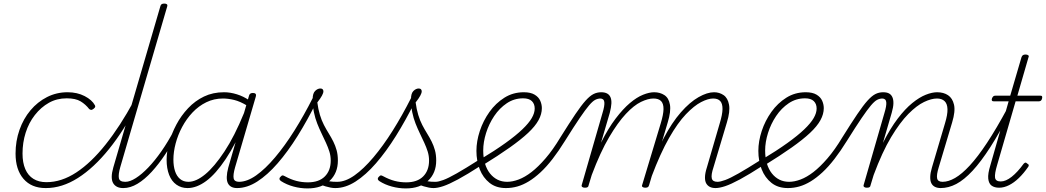

<svg xmlns="http://www.w3.org/2000/svg" viewBox="-20 -1035 5850 1074"><path d="M235 17Q156 17 111.5 -34.5Q67 -86 67 -176Q67 -246 89 -308.5Q111 -371 150.5 -418Q190 -465 243 -492Q296 -519 358 -519Q412 -519 453.5 -497.5Q495 -476 511 -446Q513 -442 512.5 -437.5Q512 -433 503 -426Q494 -419 488.5 -420.5Q483 -422 479 -425Q459 -451 431 -468Q403 -485 353 -485Q298 -485 253.5 -460Q209 -435 175 -391.5Q141 -348 123.5 -292.5Q106 -237 106 -176Q106 -125 121.5 -89Q137 -53 167 -34.5Q197 -16 239 -16Q248 -16 252 -11Q256 -6 256 0.5Q256 7 250 12Q244 17 235 17Z M237 17Q228 17 223.5 12Q219 7 219 0.5Q219 -6 224.5 -11Q230 -16 240 -16Q324 -16 407 -70.5Q490 -125 571 -227Q652 -329 728 -469Q732 -476 739 -475.5Q746 -475 751 -469Q756 -463 750 -454Q675 -307 590 -201.5Q505 -96 416 -39.5Q327 17 237 17Z M669 17Q649 17 635 10Q621 3 613 -10.5Q605 -24 605 -46Q605 -68 614 -99L877 -1000Q879 -1008 884 -1011.5Q889 -1015 899 -1015Q909 -1015 913.5 -1011Q918 -1007 915 -998L653 -101Q641 -59 645 -38.5Q649 -18 680 -18Q689 -18 692.5 -12.5Q696 -7 693.5 -0.5Q691 6 685.5 11.5Q680 17 669 17Z M670 17Q661 17 657.5 11.5Q654 6 655.5 -0.5Q657 -7 663.5 -12.5Q670 -18 682 -18Q707 -18 740 -39Q773 -60 809.5 -98Q846 -136 883 -189Q920 -242 953 -305Q956 -312 962 -312Q968 -312 972.5 -307Q977 -302 974 -295Q943 -230 905.5 -173.5Q868 -117 828.5 -74Q789 -31 749 -7Q709 17 670 17Z M1029 17Q994 17 967 -2Q940 -21 926 -57Q912 -93 912 -141Q912 -186 926 -237Q940 -288 966.5 -338Q993 -388 1032 -429.5Q1071 -471 1121 -495Q1171 -519 1233 -519Q1268 -519 1305 -507.5Q1342 -496 1374 -474L1364 -443Q1323 -468 1289.5 -476Q1256 -484 1227 -484Q1177 -484 1134 -463Q1091 -442 1057 -406Q1023 -370 999 -325Q975 -280 962.5 -232.5Q950 -185 950 -142Q950 -106 959 -78Q968 -50 987 -34Q1006 -18 1034 -18Q1077 -18 1128 -60Q1179 -102 1235.5 -187.5Q1292 -273 1345 -403L1356 -362Q1299 -230 1243 -146Q1187 -62 1133.5 -22.5Q1080 17 1029 17ZM1306 17Q1288 17 1275 10.5Q1262 4 1255 -9.5Q1248 -23 1248.5 -45.5Q1249 -68 1257 -98L1373 -500Q1375 -508 1380.5 -511.5Q1386 -515 1395 -515Q1406 -515 1410 -509.5Q1414 -504 1411 -495L1295 -99Q1283 -57 1287 -37.5Q1291 -18 1317 -18Q1325 -18 1328 -12.5Q1331 -7 1330 -0.5Q1329 6 1322.5 11.5Q1316 17 1306 17Z M1306 17Q1299 17 1296 11.5Q1293 6 1294.5 -0.5Q1296 -7 1302 -12.5Q1308 -18 1317 -18Q1362 -18 1413 -54Q1464 -90 1518.5 -154.5Q1573 -219 1626.5 -304Q1680 -389 1730 -488Q1737 -499 1744 -497.5Q1751 -496 1754 -487Q1757 -478 1751 -466Q1700 -363 1645 -275Q1590 -187 1533 -121.5Q1476 -56 1419 -19.5Q1362 17 1306 17Z M1855 17Q1843 17 1829.5 14.5Q1816 12 1801 7.5Q1786 3 1770 -4L1799 -27Q1810 -23 1821.5 -21Q1833 -19 1843.5 -18.5Q1854 -18 1865 -18Q1874 -18 1878.5 -12.5Q1883 -7 1881.5 -0.5Q1880 6 1873 11.5Q1866 17 1855 17ZM1700 19Q1661 19 1622 8.5Q1583 -2 1552 -22Q1544 -27 1543.5 -34Q1543 -41 1549 -46Q1556 -54 1560.5 -54Q1565 -54 1574 -49Q1607 -31 1638 -23Q1669 -15 1702 -15Q1764 -15 1797 -48Q1830 -81 1830 -137Q1830 -163 1822.5 -187Q1815 -211 1803.5 -236Q1792 -261 1779 -288Q1766 -315 1754.5 -344Q1743 -373 1736 -407Q1729 -441 1729 -481Q1729 -513 1743 -526.5Q1757 -540 1772 -540Q1781 -540 1785 -535.5Q1789 -531 1789 -524Q1789 -515 1781 -500Q1773 -485 1755 -462Q1760 -424 1769.5 -392.5Q1779 -361 1792 -336Q1805 -311 1819 -288.5Q1833 -266 1844.5 -243Q1856 -220 1863 -194.5Q1870 -169 1870 -137Q1870 -67 1824.5 -24Q1779 19 1700 19Z M1856 17Q1849 17 1846 11.5Q1843 6 1844.5 -0.5Q1846 -7 1852 -12.5Q1858 -18 1867 -18Q1912 -18 1963 -54Q2014 -90 2068.5 -154.5Q2123 -219 2176.5 -304Q2230 -389 2280 -488Q2287 -499 2294 -497.5Q2301 -496 2304 -487Q2307 -478 2301 -466Q2250 -363 2195 -275Q2140 -187 2083 -121.5Q2026 -56 1969 -19.5Q1912 17 1856 17Z M2405 17Q2393 17 2379.5 14.5Q2366 12 2351 7.5Q2336 3 2320 -4L2349 -27Q2360 -23 2371.5 -21Q2383 -19 2393.5 -18.5Q2404 -18 2415 -18Q2424 -18 2428.5 -12.5Q2433 -7 2431.5 -0.5Q2430 6 2423 11.5Q2416 17 2405 17ZM2250 19Q2211 19 2172 8.5Q2133 -2 2102 -22Q2094 -27 2093.5 -34Q2093 -41 2099 -46Q2106 -54 2110.5 -54Q2115 -54 2124 -49Q2157 -31 2188 -23Q2219 -15 2252 -15Q2314 -15 2347 -48Q2380 -81 2380 -137Q2380 -163 2372.5 -187Q2365 -211 2353.5 -236Q2342 -261 2329 -288Q2316 -315 2304.5 -344Q2293 -373 2286 -407Q2279 -441 2279 -481Q2279 -513 2293 -526.5Q2307 -540 2322 -540Q2331 -540 2335 -535.5Q2339 -531 2339 -524Q2339 -515 2331 -500Q2323 -485 2305 -462Q2310 -424 2319.5 -392.5Q2329 -361 2342 -336Q2355 -311 2369 -288.5Q2383 -266 2394.5 -243Q2406 -220 2413 -194.5Q2420 -169 2420 -137Q2420 -67 2374.5 -24Q2329 19 2250 19Z M2405 17Q2396 17 2392.5 11.5Q2389 6 2390.5 -0.5Q2392 -7 2398.5 -12.5Q2405 -18 2417 -18Q2432 -18 2459.5 -28Q2487 -38 2534.5 -65Q2582 -92 2656 -139Q2662 -143 2667.5 -140.5Q2673 -138 2676 -132Q2679 -126 2677.5 -119Q2676 -112 2669 -108Q2593 -59 2542 -31.5Q2491 -4 2459 6.5Q2427 17 2405 17Z M2663 -141Q2749 -193 2807.5 -235Q2866 -277 2902 -311.5Q2938 -346 2954.5 -374.5Q2971 -403 2971 -428Q2971 -454 2955 -469.5Q2939 -485 2906 -485Q2856 -485 2815 -457.5Q2774 -430 2744.5 -386Q2715 -342 2699 -291Q2683 -240 2683 -193Q2683 -152 2693 -119.5Q2703 -87 2721 -64.5Q2739 -42 2763 -30Q2787 -18 2817 -18Q2824 -18 2826.5 -12.5Q2829 -7 2827 -0.5Q2825 6 2820.5 11.5Q2816 17 2810 17Q2755 17 2718.5 -12Q2682 -41 2663.5 -88Q2645 -135 2645 -191Q2645 -245 2664 -302.5Q2683 -360 2718 -409Q2753 -458 2801.5 -488.5Q2850 -519 2910 -519Q2948 -519 2970.5 -505.5Q2993 -492 3002 -471.5Q3011 -451 3011 -430Q3011 -397 2992.5 -363Q2974 -329 2934 -291.5Q2894 -254 2831 -209.5Q2768 -165 2679 -110Z M2810 17Q2801 17 2796.5 11.5Q2792 6 2792.5 -0.5Q2793 -7 2799.5 -12.5Q2806 -18 2817 -18Q2847 -18 2881.5 -31Q2916 -44 2953 -72.5Q2990 -101 3031.5 -149Q3073 -197 3115 -267Q3165 -347 3198.5 -396.5Q3232 -446 3256 -472.5Q3280 -499 3300 -509Q3320 -519 3343 -519Q3354 -519 3355.5 -513.5Q3357 -508 3354 -501.5Q3351 -495 3346.5 -489.5Q3342 -484 3340 -484Q3324 -484 3309.5 -476.5Q3295 -469 3275 -445.5Q3255 -422 3223 -375Q3191 -328 3141 -248Q3105 -190 3071 -146Q3037 -102 3003.5 -71Q2970 -40 2938 -20.5Q2906 -1 2874.5 8Q2843 17 2810 17Z M3252 15Q3242 15 3237 11Q3232 7 3234 0L3350 -402Q3363 -444 3360.5 -464Q3358 -484 3337 -484Q3330 -484 3327 -489.5Q3324 -495 3325 -501.5Q3326 -508 3331 -513.5Q3336 -519 3343 -519Q3362 -519 3375 -512.5Q3388 -506 3394.5 -492Q3401 -478 3400 -456.5Q3399 -435 3391 -404L3342 -237Q3382 -317 3423.5 -371.5Q3465 -426 3503.5 -458.5Q3542 -491 3577 -505Q3612 -519 3639 -519Q3672 -519 3696.5 -503Q3721 -487 3727.5 -449.5Q3734 -412 3715 -350L3611 0Q3609 8 3604.5 11.5Q3600 15 3589 15Q3580 15 3574.5 11Q3569 7 3572 0L3676 -345Q3691 -394 3691.5 -424.5Q3692 -455 3678 -469.5Q3664 -484 3635 -484Q3605 -484 3565.5 -465Q3526 -446 3481 -398Q3436 -350 3387 -267Q3338 -184 3290 -56L3273 0Q3272 8 3267.5 11.5Q3263 15 3252 15ZM3983 17Q3964 17 3951 10.5Q3938 4 3930.5 -9Q3923 -22 3923.5 -44.5Q3924 -67 3934 -98L4006 -345Q4021 -394 4021.5 -424.5Q4022 -455 4009 -469.5Q3996 -484 3969 -484Q3941 -484 3902 -464Q3863 -444 3817 -396Q3771 -348 3722.5 -263Q3674 -178 3625 -48H3610Q3645 -171 3691.5 -260Q3738 -349 3788.5 -406.5Q3839 -464 3887.5 -491.5Q3936 -519 3974 -519Q4004 -519 4027.5 -503Q4051 -487 4058 -449.5Q4065 -412 4046 -350L3971 -99Q3957 -57 3961.5 -37.5Q3966 -18 3993 -18Q4001 -18 4003 -12.5Q4005 -7 4003 -0.5Q4001 6 3996 11.5Q3991 17 3983 17Z M3982 17Q3973 17 3969.5 11.5Q3966 6 3967.5 -0.5Q3969 -7 3975.5 -12.5Q3982 -18 3994 -18Q4009 -18 4036.5 -28Q4064 -38 4111.5 -65Q4159 -92 4233 -139Q4239 -143 4244.5 -140.5Q4250 -138 4253 -132Q4256 -126 4254.5 -119Q4253 -112 4246 -108Q4170 -59 4119 -31.5Q4068 -4 4036 6.5Q4004 17 3982 17Z M4240 -141Q4326 -193 4384.5 -235Q4443 -277 4479 -311.5Q4515 -346 4531.5 -374.5Q4548 -403 4548 -428Q4548 -454 4532 -469.5Q4516 -485 4483 -485Q4433 -485 4392 -457.5Q4351 -430 4321.5 -386Q4292 -342 4276 -291Q4260 -240 4260 -193Q4260 -152 4270 -119.5Q4280 -87 4298 -64.5Q4316 -42 4340 -30Q4364 -18 4394 -18Q4401 -18 4403.5 -12.5Q4406 -7 4404 -0.5Q4402 6 4397.5 11.5Q4393 17 4387 17Q4332 17 4295.5 -12Q4259 -41 4240.5 -88Q4222 -135 4222 -191Q4222 -245 4241 -302.5Q4260 -360 4295 -409Q4330 -458 4378.5 -488.5Q4427 -519 4487 -519Q4525 -519 4547.5 -505.5Q4570 -492 4579 -471.5Q4588 -451 4588 -430Q4588 -397 4569.5 -363Q4551 -329 4511 -291.5Q4471 -254 4408 -209.5Q4345 -165 4256 -110Z M4387 17Q4378 17 4373.5 11.5Q4369 6 4369.5 -0.5Q4370 -7 4376.5 -12.5Q4383 -18 4394 -18Q4424 -18 4458.5 -31Q4493 -44 4530 -72.5Q4567 -101 4608.5 -149Q4650 -197 4692 -267Q4742 -347 4775.5 -396.5Q4809 -446 4833 -472.5Q4857 -499 4877 -509Q4897 -519 4920 -519Q4931 -519 4932.5 -513.5Q4934 -508 4931 -501.5Q4928 -495 4923.5 -489.5Q4919 -484 4917 -484Q4901 -484 4886.5 -476.5Q4872 -469 4852 -445.5Q4832 -422 4800 -375Q4768 -328 4718 -248Q4682 -190 4648 -146Q4614 -102 4580.5 -71Q4547 -40 4515 -20.5Q4483 -1 4451.5 8Q4420 17 4387 17Z M5243 17Q5224 17 5210.5 10.5Q5197 4 5190 -9.5Q5183 -23 5183.5 -45.5Q5184 -68 5193 -98L5266 -345Q5281 -394 5280 -424.5Q5279 -455 5263.5 -469.5Q5248 -484 5221 -484Q5190 -484 5149 -464.5Q5108 -445 5061 -397.5Q5014 -350 4964.5 -267.5Q4915 -185 4867 -56L4850 0Q4849 8 4844.5 11.5Q4840 15 4829 15Q4819 15 4814 11Q4809 7 4811 0L4927 -402Q4940 -444 4937.5 -464Q4935 -484 4914 -484Q4906 -484 4901.5 -489.5Q4897 -495 4898.5 -501.5Q4900 -508 4906 -513.5Q4912 -519 4920 -519Q4940 -519 4952.5 -512.5Q4965 -506 4971.5 -492Q4978 -478 4977.5 -456.5Q4977 -435 4968 -404L4919 -236Q4960 -317 5001.5 -371.5Q5043 -426 5083 -458.5Q5123 -491 5158.5 -505Q5194 -519 5222 -519Q5258 -519 5283 -502.5Q5308 -486 5316.5 -449.5Q5325 -413 5306 -350L5231 -99Q5218 -57 5222 -37.5Q5226 -18 5252 -18Q5260 -18 5263.5 -12.5Q5267 -7 5266 -0.5Q5265 6 5259 11.5Q5253 17 5243 17Z M5241 17Q5232 17 5228.5 11.5Q5225 6 5226.5 -0.5Q5228 -7 5234.5 -12.5Q5241 -18 5253 -18Q5285 -18 5322.5 -39.5Q5360 -61 5404.5 -109Q5449 -157 5501.5 -236.5Q5554 -316 5616 -431Q5621 -439 5627.5 -439Q5634 -439 5637 -432.5Q5640 -426 5635 -416Q5573 -295 5520 -212.5Q5467 -130 5420 -79.5Q5373 -29 5329.5 -6Q5286 17 5241 17Z M5569 15Q5543 15 5527 3.5Q5511 -8 5508 -35.5Q5505 -63 5520 -111L5622 -468H5540Q5531 -468 5528.5 -472.5Q5526 -477 5529 -485Q5532 -492 5536 -496Q5540 -500 5550 -500H5631L5694 -715Q5697 -723 5702 -726.5Q5707 -730 5717 -730Q5726 -730 5731.5 -726Q5737 -722 5733 -714L5671 -500H5798Q5807 -500 5809 -496Q5811 -492 5809 -484Q5807 -475 5802 -471.5Q5797 -468 5789 -468H5661L5558 -113Q5543 -63 5546 -41.5Q5549 -20 5578 -20Q5606 -20 5639 -46Q5672 -72 5706 -119Q5712 -125 5716 -125.5Q5720 -126 5726 -120Q5734 -116 5734.5 -111Q5735 -106 5731 -101Q5706 -65 5679 -39Q5652 -13 5624 1Q5596 15 5569 15Z"/></svg>

Font: Playwrite AU QLD Thin
Style: Regular
Weight: 250
Designer: Veronika Burian, José Scaglione
Foundry: TypeTogether
Version: Version 1.002